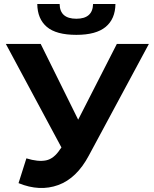

<svg xmlns="http://www.w3.org/2000/svg" viewBox="-20 -918 764 953"><path d="M72 -9 111 -132Q169 -114 208.5 -122Q248 -130 279 -178L285 -186L9 -700H182L368 -324L560 -700H719L421 -146Q361 -33 269 0.5Q177 34 72 -9ZM359 -745Q259 -745 212.5 -784.5Q166 -824 165 -898H276Q277 -825 359 -825Q440 -825 442 -898H553Q552 -824 504.5 -784.5Q457 -745 359 -745Z"/></svg>

Font: Montserrat
Style: Bold
Weight: 700
Designer: Julieta Ulanovsky
Foundry: Julieta Ulanovsky
Version: Version 9.000; ttfautohint (v1.8.4.7-5d5b)